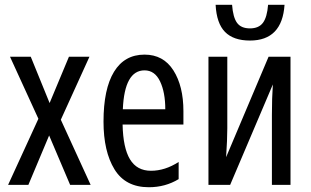

<svg xmlns="http://www.w3.org/2000/svg" viewBox="-20 -775 1303 805"><path d="M22 -537H109L188 -343L269 -537H355L235 -273L360 0H274L186 -207L99 0H14L141 -277Z M749 -309V-253H494Q496 -155 525 -107Q554 -59 613 -59Q672 -59 729 -96V-24Q673 10 604 10Q506 10 460 -65Q414 -140 414 -265Q414 -402 458 -474Q502 -546 586 -546Q665 -546 707 -480Q749 -414 749 -309ZM495 -317H673Q673 -388 651 -434Q629 -480 586 -480Q502 -480 495 -317Z M933 -237Q933 -191 928 -116L1106 -537H1198V0H1120V-293Q1120 -364 1124 -421L945 0H854V-537H933ZM1028 -605Q959 -605 923.5 -641Q888 -677 884 -755H953Q957 -702 974 -679Q991 -656 1028 -656Q1065 -656 1082.5 -679.5Q1100 -703 1104 -755H1173Q1163 -605 1028 -605Z"/></svg>

Font: Noto Sans UI Cond
Style: Regular
Weight: 400
Width: 3
Designer: Monotype Design Team
Foundry: Monotype Imaging Inc.
Version: Version 1.001